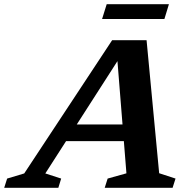

<svg xmlns="http://www.w3.org/2000/svg" viewBox="-85 -895 912 915"><path d="M191.5 -222.5 218 -302H559.5L532.5 -222.5ZM673.5 -69.5 751.5 -44 737.5 0H414L428 -44L517.5 -69L472 -637.5L498 -640L131 -68.5L206.5 -44L193 0H-65L-51 -44L30.5 -68.5L449.5 -703.5H613.5ZM401.5 -804.5 423.5 -875H720L698.5 -804.5Z"/></svg>

Font: Newsreader 9pt SemiBold
Style: Italic
Weight: 600
Italic angle: -17°
Designer: Hugues Gentile
Foundry: Production Type
Version: Version 1.003